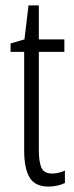

<svg xmlns="http://www.w3.org/2000/svg" viewBox="-20 -677 274 707"><path d="M172 -38Q184 -38 196.5 -41Q209 -44 219 -49V-3Q206 3 191 6.5Q176 10 158 10Q109 10 89 -23.5Q69 -57 69 -123V-486H19V-517L70 -532L85 -657H123V-532H217V-486H123V-126Q123 -81 132.5 -59.5Q142 -38 172 -38Z"/></svg>

Font: Noto Sans Hebrew ExtraCondensed Light
Style: Regular
Weight: 300
Width: 2
Designer: Monotype Design Team
Foundry: Monotype Imaging Inc.
Version: Version 2.004; ttfautohint (v1.8.4.7-5d5b)